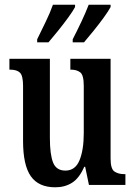

<svg xmlns="http://www.w3.org/2000/svg" viewBox="-20 -786 574 816"><path d="M215 10Q144 10 111 -37Q78 -84 78 -187V-421Q78 -464 65 -477Q52 -490 23 -490H20V-536H192V-200Q192 -130 205.5 -95.5Q219 -61 258 -61Q300 -61 318 -105Q336 -149 336 -220V-421Q336 -467 321 -478.5Q306 -490 282 -490H279V-536H450V-112Q450 -68 466.5 -57Q483 -46 507 -46H513V0H358L342 -77H338Q317 -29 286.5 -9.5Q256 10 215 10ZM289 -619Q308 -656 326 -694Q344 -732 357 -766H450V-756Q441 -739 421 -711.5Q401 -684 378 -655.5Q355 -627 337 -606H289ZM138 -619Q156 -656 174.5 -694Q193 -732 205 -766H299V-756Q290 -739 270 -711.5Q250 -684 227 -655.5Q204 -627 186 -606H138Z"/></svg>

Font: Noto Serif Myanmar ExtraCondensed SemiBold
Style: Regular
Weight: 600
Width: 2
Designer: Ben Mitchell and the Monotype Design Team
Foundry: Monotype Imaging Inc.
Version: Version 2.106; ttfautohint (v1.8.4.7-5d5b)